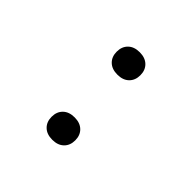

<svg xmlns="http://www.w3.org/2000/svg" viewBox="-142 -717 884 884"><g transform="rotate(45 300.0 -275.0)"><path d="M300 -414Q264 -414 243.5 -434Q223 -454 223 -487Q223 -520 243.5 -540Q264 -560 300 -560Q336 -560 356.5 -540Q377 -520 377 -487Q377 -454 356.5 -434Q336 -414 300 -414ZM300 10Q264 10 243.5 -10Q223 -30 223 -63Q223 -96 243.5 -116Q264 -136 300 -136Q336 -136 356.5 -116Q377 -96 377 -63Q377 -30 356.5 -10Q336 10 300 10Z"/></g></svg>

Font: JetBrains Mono NL ExtraLight
Style: Regular
Weight: 200
Designer: Philipp Nurullin, Konstantin Bulenkov
Foundry: JetBrains
Version: Version 2.304; ttfautohint (v1.8.4.7-5d5b)